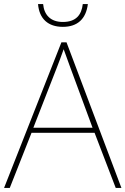

<svg xmlns="http://www.w3.org/2000/svg" viewBox="-20 -924 617 944"><path d="M412 -904H387C381 -851 354 -816 289 -816C228 -816 197 -851 192 -904H167C173 -831 217 -792 289 -792C361 -792 403 -831 412 -904ZM549 0H577L307 -716H282L0 0H28L135 -271H445ZM325 -594 435 -296H144L260 -593C270 -620 283 -652 293 -682C306 -645 317 -617 325 -594Z"/></svg>

Font: Noto Sans Arabic Thin
Style: Regular
Weight: 100
Designer: Monotype Design Team, Nadine Chahine, Nizar Qandah and Khaled Hosny
Foundry: Monotype Imaging Inc.
Version: Version 2.012